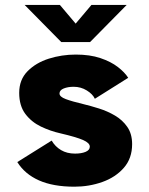

<svg xmlns="http://www.w3.org/2000/svg" viewBox="-20 -728 590 760"><path d="M274.5 11Q190.5 11 134.2 -14Q78 -39 48.5 -86.5L184.5 -171.5Q198.5 -147.5 221.8 -133.8Q245 -120 277 -120Q302.5 -120 319 -127Q335.5 -134 335.5 -147.5Q335.5 -162 308.8 -173.8Q282 -185.5 220 -200Q179.5 -209 142 -227Q104.5 -245 80.2 -277.2Q56 -309.5 56 -360.5Q56 -412.5 89 -446Q122 -479.5 173.2 -495.8Q224.5 -512 280 -512Q336 -512 377.5 -498Q419 -484 446.5 -462.8Q474 -441.5 487.5 -420L355.5 -337Q347 -355.5 323.5 -370Q300 -384.5 271.5 -384.5Q249 -384.5 232.2 -377.8Q215.5 -371 215.5 -358Q215.5 -345 240.2 -335.8Q265 -326.5 309.5 -316Q338.5 -309 372 -298.5Q405.5 -288 435.2 -270.5Q465 -253 484 -225.5Q503 -198 503 -157.5Q503 -101 470 -63.5Q437 -26 384.8 -7.5Q332.5 11 274.5 11ZM77.5 -708.5H217L279.5 -634.5L342 -708.5H481.5L336.5 -561.5H222.5Z"/></svg>

Font: Trispace SemiCondensed ExtraBold
Style: Regular
Weight: 800
Width: 4
Designer: Tyler Finck
Foundry: Etcetera Type Company
Version: Version 1.210; ttfautohint (v1.8.3)